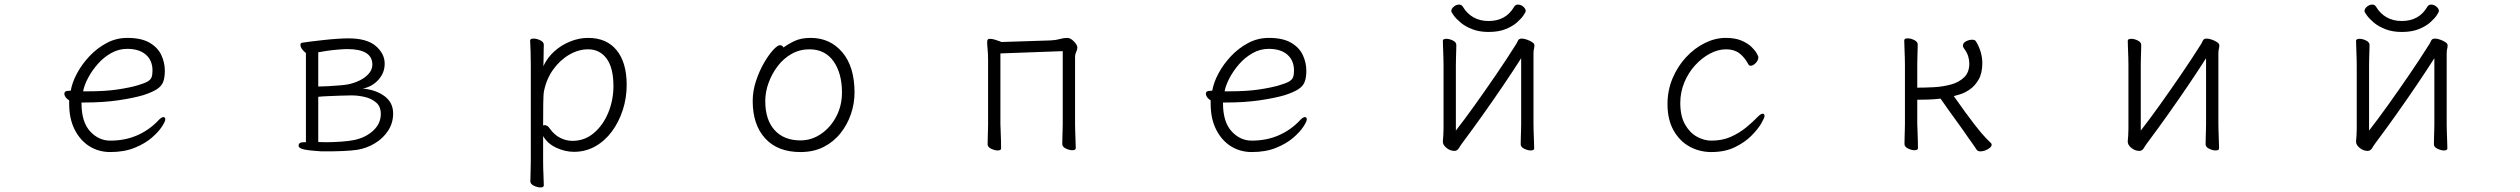

<svg xmlns="http://www.w3.org/2000/svg" viewBox="-20 -650 11040 841"><path d="M337 -201V-198Q337 -116 374.5 -75Q412 -34 463 -34Q528 -34 581.5 -57.5Q635 -81 675 -124Q687 -137 696 -137Q704 -137 704 -127Q704 -118 689 -95Q674 -72 644.5 -46.5Q615 -21 569.5 -2.5Q524 16 463 16Q412 16 371.5 -9.5Q331 -35 307 -82.5Q283 -130 283 -195V-210Q262 -224 262 -240Q262 -252 279 -252Q281 -252 285.5 -252.5Q290 -253 290 -253Q296 -289 317.5 -329Q339 -369 372 -404Q405 -439 447 -461.5Q489 -484 538 -484Q599 -484 635 -463Q671 -442 686.5 -409Q702 -376 702 -340Q702 -311 695 -292Q688 -273 667.5 -259.5Q647 -246 607 -233Q562 -220 497 -210.5Q432 -201 349 -201ZM365 -250Q441 -250 494.5 -258Q548 -266 582 -276Q613 -285 626.5 -293Q640 -301 644 -312Q648 -323 648 -341Q648 -385 619 -410.5Q590 -436 537 -436Q500 -436 467 -417.5Q434 -399 408.5 -370Q383 -341 366 -309Q349 -277 344 -250Z M1388 13Q1339 10 1313.5 5Q1288 0 1288 -12Q1288 -27 1309 -27H1320V-418Q1312 -423 1304 -433.5Q1296 -444 1296 -453Q1296 -462 1304 -463Q1315 -465 1340 -468Q1365 -471 1396 -474.5Q1427 -478 1456.5 -480Q1486 -482 1506 -482Q1587 -482 1626 -448.5Q1665 -415 1665 -371Q1665 -331 1637.5 -300.5Q1610 -270 1569 -262Q1626 -257 1664 -229Q1702 -201 1702 -153Q1702 -111 1680 -77.5Q1658 -44 1622.5 -22.5Q1587 -1 1546 6Q1519 10 1482.5 11.5Q1446 13 1416 13ZM1374 -271Q1392 -271 1418 -272.5Q1444 -274 1468 -276Q1492 -278 1502 -280Q1529 -285 1554 -297Q1579 -309 1595 -327Q1611 -345 1611 -367Q1611 -435 1501 -435Q1488 -435 1463 -433Q1438 -431 1413.5 -427.5Q1389 -424 1374 -421ZM1513 -232Q1496 -232 1470.5 -231Q1445 -230 1419 -229Q1393 -228 1374 -226V-28Q1381 -28 1389 -27.5Q1397 -27 1406 -27Q1437 -27 1473.5 -29.5Q1510 -32 1533 -37Q1583 -48 1615.5 -78.5Q1648 -109 1648 -151Q1648 -184 1627 -201.5Q1606 -219 1577 -225.5Q1548 -232 1524 -232Z M2305 -368Q2305 -399 2304 -427Q2303 -455 2302 -472Q2302 -481 2317 -481Q2331 -481 2346.5 -473.5Q2362 -466 2362 -454Q2362 -448 2361.5 -433Q2361 -418 2361 -401Q2361 -384 2360.5 -372Q2360 -360 2360 -360Q2377 -397 2408 -425Q2439 -453 2478 -468.5Q2517 -484 2556 -484Q2637 -484 2681 -430Q2725 -376 2725 -278Q2725 -221 2708 -168.5Q2691 -116 2660.5 -74.5Q2630 -33 2587.5 -9Q2545 15 2494 15Q2456 15 2417.5 -2.5Q2379 -20 2359 -54V56Q2359 87 2360.5 116Q2362 145 2362 162Q2362 171 2347 171Q2334 171 2318.5 163.5Q2303 156 2303 144Q2303 132 2304 106.5Q2305 81 2305 55ZM2359 -100Q2363 -102 2366 -102Q2371 -102 2377 -98.5Q2383 -95 2388 -87Q2408 -59 2434 -46Q2460 -33 2487 -33Q2541 -33 2581.5 -67.5Q2622 -102 2644.5 -157Q2667 -212 2667 -273Q2667 -353 2637 -393.5Q2607 -434 2556 -434Q2514 -434 2473.5 -410.5Q2433 -387 2403.5 -346Q2374 -305 2363 -252Q2360 -239 2359.5 -195Q2359 -151 2359 -100Z M3412 -442Q3432 -457 3460.5 -470.5Q3489 -484 3531 -484Q3616 -484 3669.5 -421Q3723 -358 3723 -245Q3723 -197 3707.5 -151Q3692 -105 3662 -67Q3632 -29 3588 -6.5Q3544 16 3486 16Q3386 16 3331.5 -44Q3277 -104 3277 -207Q3277 -252 3291.5 -295.5Q3306 -339 3326.5 -374.5Q3347 -410 3366.5 -431Q3386 -452 3396 -452Q3407 -452 3412 -442ZM3486 -35Q3535 -35 3576.5 -63.5Q3618 -92 3643 -139.5Q3668 -187 3668 -245Q3668 -329 3631 -381.5Q3594 -434 3525 -434Q3483 -434 3447.5 -414Q3412 -394 3386.5 -360.5Q3361 -327 3346.5 -287Q3332 -247 3332 -208Q3332 -125 3373 -80Q3414 -35 3486 -35Z M4635 -426 4362 -416V-106Q4362 -100 4363 -79Q4364 -58 4364.5 -35Q4365 -12 4365 0Q4365 9 4350 9Q4337 9 4321.5 1.5Q4306 -6 4306 -18Q4306 -26 4306.5 -44.5Q4307 -63 4307.5 -81Q4308 -99 4308 -106V-386Q4308 -414 4306 -433.5Q4304 -453 4304 -464Q4304 -472 4306 -476Q4309 -480 4316 -480Q4325 -480 4337 -476.5Q4349 -473 4358 -469.5Q4367 -466 4367 -466L4582 -473Q4605 -474 4622 -479Q4639 -484 4655 -484Q4669 -484 4684 -468.5Q4699 -453 4699 -442Q4699 -432 4694 -422.5Q4689 -413 4689 -402V-107Q4689 -101 4689.5 -80Q4690 -59 4691 -36Q4692 -13 4692 -1Q4692 8 4677 8Q4664 8 4648.5 0.5Q4633 -7 4633 -19Q4633 -27 4633.5 -45.5Q4634 -64 4634.5 -82Q4635 -100 4635 -107Z M5337 -201V-198Q5337 -116 5374.5 -75Q5412 -34 5463 -34Q5528 -34 5581.5 -57.5Q5635 -81 5675 -124Q5687 -137 5696 -137Q5704 -137 5704 -127Q5704 -118 5689 -95Q5674 -72 5644.5 -46.5Q5615 -21 5569.5 -2.5Q5524 16 5463 16Q5412 16 5371.5 -9.5Q5331 -35 5307 -82.5Q5283 -130 5283 -195V-210Q5262 -224 5262 -240Q5262 -252 5279 -252Q5281 -252 5285.5 -252.5Q5290 -253 5290 -253Q5296 -289 5317.5 -329Q5339 -369 5372 -404Q5405 -439 5447 -461.5Q5489 -484 5538 -484Q5599 -484 5635 -463Q5671 -442 5686.5 -409Q5702 -376 5702 -340Q5702 -311 5695 -292Q5688 -273 5667.5 -259.5Q5647 -246 5607 -233Q5562 -220 5497 -210.5Q5432 -201 5349 -201ZM5365 -250Q5441 -250 5494.5 -258Q5548 -266 5582 -276Q5613 -285 5626.5 -293Q5640 -301 5644 -312Q5648 -323 5648 -341Q5648 -385 5619 -410.5Q5590 -436 5537 -436Q5500 -436 5467 -417.5Q5434 -399 5408.5 -370Q5383 -341 5366 -309Q5349 -277 5344 -250Z M6663 -601Q6663 -598 6654 -584Q6645 -570 6625.5 -552.5Q6606 -535 6575 -522.5Q6544 -510 6500 -510Q6460 -510 6429 -522Q6398 -534 6378 -551Q6358 -568 6347.5 -582.5Q6337 -597 6337 -601Q6337 -612 6348 -621Q6359 -630 6371 -630Q6382 -630 6388 -620Q6405 -591 6433.5 -574.5Q6462 -558 6500 -558Q6576 -558 6612 -620Q6618 -630 6629 -630Q6641 -630 6652 -621Q6663 -612 6663 -601ZM6643 -395Q6610 -343 6566 -278Q6522 -213 6475.5 -147.5Q6429 -82 6387 -26Q6378 -14 6370.5 -1.5Q6363 11 6351 11Q6332 11 6316 -2Q6300 -15 6300 -29V-31Q6301 -40 6302 -57Q6303 -74 6303 -86V-364Q6303 -374 6302.5 -395Q6302 -416 6301 -438Q6300 -460 6300 -471Q6300 -480 6315 -480Q6329 -480 6344 -472.5Q6359 -465 6359 -453Q6359 -445 6358.5 -428.5Q6358 -412 6357.5 -394Q6357 -376 6357 -364V-78Q6396 -128 6441 -191Q6486 -254 6532.5 -322Q6579 -390 6620 -455Q6625 -463 6629 -472Q6633 -481 6646 -481Q6655 -481 6668 -476.5Q6681 -472 6691 -465.5Q6701 -459 6701 -452Q6701 -442 6699 -435.5Q6697 -429 6697 -415V-106Q6697 -100 6697.5 -79Q6698 -58 6699 -35Q6700 -12 6700 0Q6700 9 6685 9Q6672 9 6656.5 1.5Q6641 -6 6641 -18Q6641 -26 6641.5 -44.5Q6642 -63 6642.5 -81Q6643 -99 6643 -106Z M7709 -142Q7709 -134 7694.5 -109Q7680 -84 7651 -55Q7622 -26 7578.5 -5Q7535 16 7476 16Q7424 16 7380.5 -8Q7337 -32 7310.5 -79Q7284 -126 7284 -194Q7284 -254 7306 -306.5Q7328 -359 7365 -399Q7402 -439 7447.5 -461.5Q7493 -484 7539 -484Q7581 -484 7608.5 -472Q7636 -460 7652 -444.5Q7668 -429 7675 -416Q7682 -403 7682 -400Q7682 -386 7670.5 -374Q7659 -362 7648 -362Q7642 -362 7639 -367Q7622 -399 7599 -416.5Q7576 -434 7541 -434Q7505 -434 7469.5 -415Q7434 -396 7404.5 -363.5Q7375 -331 7357.5 -288.5Q7340 -246 7340 -199Q7340 -142 7360.5 -105.5Q7381 -69 7412.5 -51.5Q7444 -34 7476 -34Q7524 -34 7561 -50.5Q7598 -67 7627.5 -91Q7657 -115 7680 -139Q7693 -152 7701 -152Q7709 -152 7709 -142Z M8324 -366Q8324 -376 8323.5 -397Q8323 -418 8322 -440Q8321 -462 8321 -473Q8321 -482 8336 -482Q8350 -482 8365 -474.5Q8380 -467 8380 -455Q8380 -447 8379.5 -430.5Q8379 -414 8378.5 -396Q8378 -378 8378 -366V-266Q8410 -266 8449.5 -268Q8489 -270 8524.5 -279.5Q8560 -289 8583 -311Q8606 -333 8606 -372Q8606 -387 8601 -403.5Q8596 -420 8584 -436Q8578 -444 8578 -450Q8578 -462 8591.5 -469Q8605 -476 8618 -476Q8631 -476 8635 -469Q8650 -444 8656.5 -420Q8663 -396 8663 -374Q8663 -330 8647 -302Q8631 -274 8608.5 -258.5Q8586 -243 8566 -237Q8546 -231 8538 -229Q8595 -148 8628.5 -105Q8662 -62 8679 -45Q8696 -28 8700 -24Q8704 -21 8704 -16Q8704 -6 8687 3.5Q8670 13 8655 13Q8644 13 8639 7Q8631 -5 8621 -19.5Q8611 -34 8602 -46Q8579 -80 8546.5 -124.5Q8514 -169 8480 -218Q8455 -215 8429 -214Q8403 -213 8378 -213V-107Q8378 -101 8379 -80Q8380 -59 8380.5 -36Q8381 -13 8381 -1Q8381 8 8366 8Q8353 8 8337.5 0.5Q8322 -7 8322 -19Q8322 -27 8322.5 -45.5Q8323 -64 8323.5 -82Q8324 -100 8324 -107Z M9643 -395Q9610 -343 9566 -278Q9522 -213 9475.5 -147.5Q9429 -82 9387 -26Q9378 -14 9370.5 -1.5Q9363 11 9351 11Q9332 11 9316 -2Q9300 -15 9300 -29V-31Q9301 -40 9302 -57Q9303 -74 9303 -86V-364Q9303 -374 9302.5 -395Q9302 -416 9301 -438Q9300 -460 9300 -471Q9300 -480 9315 -480Q9329 -480 9344 -472.5Q9359 -465 9359 -453Q9359 -445 9358.5 -428.5Q9358 -412 9357.5 -394Q9357 -376 9357 -364V-78Q9396 -128 9441 -191Q9486 -254 9532.5 -322Q9579 -390 9620 -455Q9625 -463 9629 -472Q9633 -481 9646 -481Q9655 -481 9668 -476.5Q9681 -472 9691 -465.5Q9701 -459 9701 -452Q9701 -442 9699 -435.5Q9697 -429 9697 -415V-106Q9697 -100 9697.5 -79Q9698 -58 9699 -35Q9700 -12 9700 0Q9700 9 9685 9Q9672 9 9656.5 1.5Q9641 -6 9641 -18Q9641 -26 9641.5 -44.5Q9642 -63 9642.5 -81Q9643 -99 9643 -106Z M10663 -601Q10663 -598 10654 -584Q10645 -570 10625.5 -552.5Q10606 -535 10575 -522.5Q10544 -510 10500 -510Q10460 -510 10429 -522Q10398 -534 10378 -551Q10358 -568 10347.5 -582.5Q10337 -597 10337 -601Q10337 -612 10348 -621Q10359 -630 10371 -630Q10382 -630 10388 -620Q10405 -591 10433.5 -574.5Q10462 -558 10500 -558Q10576 -558 10612 -620Q10618 -630 10629 -630Q10641 -630 10652 -621Q10663 -612 10663 -601ZM10643 -395Q10610 -343 10566 -278Q10522 -213 10475.5 -147.5Q10429 -82 10387 -26Q10378 -14 10370.5 -1.5Q10363 11 10351 11Q10332 11 10316 -2Q10300 -15 10300 -29V-31Q10301 -40 10302 -57Q10303 -74 10303 -86V-364Q10303 -374 10302.5 -395Q10302 -416 10301 -438Q10300 -460 10300 -471Q10300 -480 10315 -480Q10329 -480 10344 -472.5Q10359 -465 10359 -453Q10359 -445 10358.5 -428.5Q10358 -412 10357.5 -394Q10357 -376 10357 -364V-78Q10396 -128 10441 -191Q10486 -254 10532.5 -322Q10579 -390 10620 -455Q10625 -463 10629 -472Q10633 -481 10646 -481Q10655 -481 10668 -476.5Q10681 -472 10691 -465.5Q10701 -459 10701 -452Q10701 -442 10699 -435.5Q10697 -429 10697 -415V-106Q10697 -100 10697.5 -79Q10698 -58 10699 -35Q10700 -12 10700 0Q10700 9 10685 9Q10672 9 10656.5 1.5Q10641 -6 10641 -18Q10641 -26 10641.5 -44.5Q10642 -63 10642.5 -81Q10643 -99 10643 -106Z"/></svg>

Font: Moon Stars Kai HW Light
Style: Regular
Weight: 300
Designer: GuiWonder
Version: Version 1.101